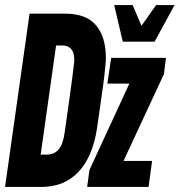

<svg xmlns="http://www.w3.org/2000/svg" viewBox="-43 -740 711 760"><path d="M302 0 311 -67 469 -409H382L397 -511H614L606 -447L446 -103H559L545 0ZM443 -575 409 -720H482L517 -638L575 -720H648L569 -575ZM-23 0 74 -686H214Q299 -686 337.5 -639.5Q376 -593 376 -512Q376 -499 374.5 -483Q373 -467 370 -440Q367 -413 360 -365Q353 -317 342 -239Q332 -166 304.5 -112.5Q277 -59 231 -29.5Q185 0 117 0ZM118 -128H142Q172 -128 189.5 -149Q207 -170 213 -216Q224 -296 231.5 -347Q239 -398 242.5 -428Q246 -458 248 -472.5Q250 -487 250.5 -493Q251 -499 251 -503Q251 -560 203 -560H179Z"/></svg>

Font: Chivo Mono
Style: Bold Italic
Weight: 700
Italic angle: -8.05°
Monospace: yes
Version: Version 1.008